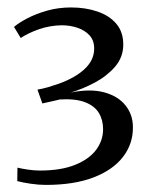

<svg xmlns="http://www.w3.org/2000/svg" viewBox="-20 -924 412 528"><path d="M106 -415.5Q86 -415.5 64 -418.8Q42 -422 27.5 -426L28 -463Q40 -460 57.2 -457.5Q74.5 -455 89.5 -455Q148 -455 186.8 -470.8Q225.5 -486.5 244.5 -512.2Q263.5 -538 263.5 -568.5Q263.5 -594 252 -613.2Q240.5 -632.5 214.2 -642.8Q188 -653 144.5 -650.5Q140.5 -649.5 130.8 -647.2Q121 -645 111.2 -642.8Q101.5 -640.5 96.5 -639.5L83 -677.5Q97.5 -680 112 -684.2Q126.5 -688.5 141 -693.5Q187 -710 213 -734.5Q239 -759 239 -790.5Q239 -813 226 -827Q213 -841 192.5 -847.8Q172 -854.5 150 -854.5Q117.5 -854 87.8 -843.8Q58 -833.5 37 -819.5L18.5 -850Q32 -861.5 55.5 -873.8Q79 -886 109.8 -894.8Q140.5 -903.5 175.5 -903.5Q215.5 -903.5 248.2 -892.2Q281 -881 300 -858.5Q319 -836 319 -801.5Q319 -767 296.8 -741Q274.5 -715 241.2 -697.2Q208 -679.5 174.5 -669.5Q228.5 -680.5 266.8 -670Q305 -659.5 325.2 -634Q345.5 -608.5 345.5 -574.5Q346 -528.5 318.2 -492.5Q290.5 -456.5 237 -436Q183.5 -415.5 106 -415.5Z"/></svg>

Font: Merriweather 60pt Light
Style: Regular
Weight: 300
Version: Version 2.100